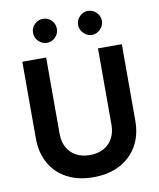

<svg xmlns="http://www.w3.org/2000/svg" viewBox="-99 -996 902 1087"><g transform="rotate(-10 352.0 -452.5)"><path d="M350 14Q263 14 199 -20Q135 -54 100.5 -115.5Q66 -177 66 -261V-700H203V-261Q203 -216 221.5 -182.5Q240 -149 273.5 -131Q307 -113 352 -113Q397 -113 430.5 -131Q464 -149 482.5 -182.5Q501 -216 501 -261V-700H638V-261Q638 -177 602.5 -115.5Q567 -54 502.5 -20Q438 14 350 14ZM481 -781Q454 -781 433.5 -802Q413 -823 413 -850Q413 -878 433.5 -898.5Q454 -919 481 -919Q509 -919 529.5 -898.5Q550 -878 550 -850Q550 -823 529.5 -802Q509 -781 481 -781ZM223 -781Q195 -781 174.5 -801.5Q154 -822 154 -850Q154 -879 174.5 -899Q195 -919 223 -919Q251 -919 271 -899Q291 -879 291 -850Q291 -822 271 -801.5Q251 -781 223 -781Z"/></g></svg>

Font: Figtree
Style: Bold
Weight: 700
Designer: Erik Kennedy
Foundry: Erik Kennedy
Version: Version 2.001;gftools[0.9.30]